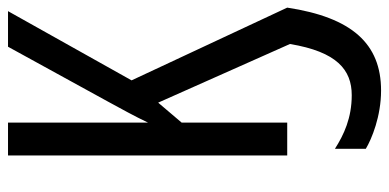

<svg xmlns="http://www.w3.org/2000/svg" viewBox="-272 -482 994 491"><g transform="rotate(-90 225.5 -237.0)"><path d="M239 240C359 240 426 165 451 0L265 -398L442 -714H351L211 -459C192 -424 173 -390 157 -356V-714H73V0H157V-270L208 -330L358 7C338 127 292 165 227 165C169 165 126 145 90 122V201C115 216 173 240 239 240Z"/></g></svg>

Font: Noto Sans UI Condensed
Style: Regular
Weight: 400
Width: 3
Designer: Monotype Design Team
Foundry: Monotype Imaging Inc.
Version: Version 1.901